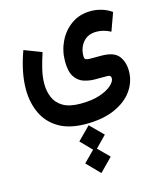

<svg xmlns="http://www.w3.org/2000/svg" viewBox="-139 -519 1000 1182"><g transform="rotate(-15 361.0 72.0)"><path d="M358.4 257.8 439.9 339.4 370.6 410.2 439.9 479.5 358.4 562.5 277.3 479.5 346.2 410.2 277.3 339.4ZM346.2 246.1Q240.7 246.1 173.6 206.3Q106.4 166.5 74.5 98.1Q42.5 29.8 42.5 -55.2Q42.5 -111.8 55.2 -172.6Q67.9 -233.4 90.3 -293.5L201.2 -250.5Q184.1 -200.2 172.4 -151.4Q160.6 -102.5 160.6 -59.1Q160.6 -11.2 177.5 28.8Q194.3 68.8 234.9 92.8Q275.4 116.7 346.2 116.7Q419.4 116.7 469.5 99.6Q519.5 82.5 545.4 58.8Q571.3 35.2 571.3 15.1Q571.3 6.3 566.4 0.7Q561.5 -4.9 548.8 -4.9H469.7Q433.6 -4.9 399.2 -15.9Q364.7 -26.9 342.3 -60.1Q319.8 -93.3 319.8 -159.7Q319.8 -227.1 348.4 -285.9Q377 -344.7 429.2 -381.3Q481.4 -418 552.7 -418Q586.9 -418 620.8 -408Q654.8 -397.9 684.6 -377L643.1 -262.2Q618.2 -275.4 595.7 -280.8Q573.2 -286.1 553.2 -286.1Q498.5 -286.1 468 -250Q437.5 -213.9 437.5 -160.2Q437.5 -145 446 -140.4Q454.6 -135.7 470.2 -135.7H543.9Q624.5 -135.7 654.5 -97.7Q684.6 -59.6 684.6 -0.5Q684.6 66.4 645.3 122.6Q606 178.7 530.5 212.4Q455.1 246.1 346.2 246.1Z"/></g></svg>

Font: Vazirmatn UI NL
Style: Bold
Weight: 700
Designer: Saber Rastikerdar
Foundry: Saber Rastikerdar
Version: Version 33.003